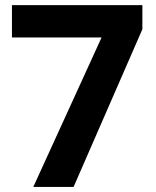

<svg xmlns="http://www.w3.org/2000/svg" viewBox="-20 -734 612 754"><path d="M110.8 0 378.9 -586.9H26.9V-713.9H539.1V-619.1L269 0Z"/></svg>

Font: Open Sans
Style: Bold
Weight: 700
Designer: Monotype Design Team
Foundry: Monotype Imaging Inc.
Version: Version 3.000; ttfautohint (v1.8.4)